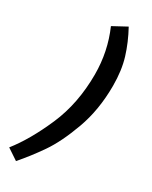

<svg xmlns="http://www.w3.org/2000/svg" viewBox="-275 -857 827 1042"><g transform="rotate(30 138.0 -336.0)"><path d="M-37 87Q39 -9 103.5 -157.5Q168 -306 168 -488Q168 -631 112 -759L197 -805Q238 -730 261 -655Q284 -580 284 -484Q284 -333 238.5 -208Q193 -83 140 -6.5Q87 70 32 133Z"/></g></svg>

Font: KoHo
Style: Bold Italic
Weight: 700
Italic angle: -10°
Version: Version 1.000; ttfautohint (v1.6)